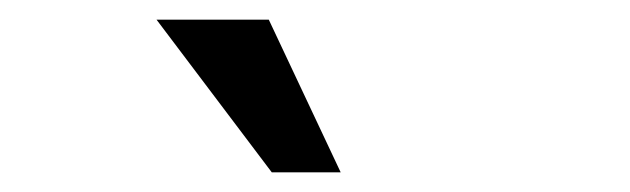

<svg xmlns="http://www.w3.org/2000/svg" viewBox="-20 -790 640 195"><path d="M253 -770H139L256 -615H326Z"/></svg>

Font: Fliege Mono Light
Style: Regular
Weight: 300
Version: Version 0.020;Glyphs 3.3 (3306)